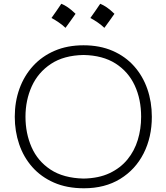

<svg xmlns="http://www.w3.org/2000/svg" viewBox="-20 -985 880 1015"><path d="M421.9 -41Q315.4 -43.5 247.3 -88.4Q179.2 -133.3 147 -206.8Q114.7 -280.3 114.7 -367.7Q114.7 -455.1 147.9 -528.6Q181.2 -602.1 249.3 -647.2Q317.4 -692.4 421.9 -694.3Q522.9 -692.4 590.6 -649.4Q658.2 -606.4 692.1 -533.4Q726.1 -460.4 726.1 -367.7Q726.1 -303.7 708.5 -245.6Q690.9 -187.5 653.8 -142.1Q616.7 -96.7 559.3 -69.6Q502 -42.5 421.9 -41ZM423.8 10.3Q534.7 10.3 615.2 -39.1Q695.8 -88.4 739.3 -174.1Q782.7 -259.8 782.7 -367.7Q782.7 -446.3 758.8 -514.9Q734.9 -583.5 688.7 -635.3Q642.6 -687 575.2 -716.3Q507.8 -745.6 421.4 -745.6Q336.4 -745.6 269.3 -716.8Q202.1 -688 155 -636.5Q107.9 -585 83 -516.4Q58.1 -447.8 58.1 -367.7Q58.1 -291 81.3 -222.7Q104.5 -154.3 150.6 -102.1Q196.8 -49.8 265.1 -19.8Q333.5 10.3 423.8 10.3ZM509.8 -965.1Q496.4 -945.3 483.8 -927Q471.1 -908.7 457.7 -889.9Q477 -879.7 496.1 -866.6Q515.2 -853.4 531.8 -837.8Q545.8 -856.6 559 -875.2Q572.1 -893.7 585 -912Q563 -933.4 544.5 -946.1Q525.9 -958.7 509.8 -965.1ZM304.2 -965.1Q290.8 -945.3 278.2 -927Q265.6 -908.7 252.1 -889.9Q271.5 -879.7 290.5 -866.6Q309.6 -853.4 326.3 -837.8Q340.2 -856.6 353.4 -875.2Q366.5 -893.7 379.4 -912Q357.4 -933.4 338.9 -946.1Q320.4 -958.7 304.2 -965.1Z"/></svg>

Font: Pinar-VF-FD
Style: Regular
Weight: 300
Designer: Amin Abedi
Version: Version 3.0